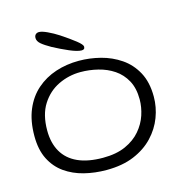

<svg xmlns="http://www.w3.org/2000/svg" viewBox="-104 -770 849 890"><g transform="rotate(-15 320.5 -324.5)"><path d="M299.5 24.5Q244 24.5 193 11.8Q142 -1 102.2 -29Q62.5 -57 39.5 -102.5Q16.5 -148 16.5 -214Q16.5 -286.5 39 -340Q61.5 -393.5 101.5 -428.5Q141.5 -463.5 193.8 -480.8Q246 -498 305.5 -498Q357 -498 408.8 -484.8Q460.5 -471.5 503.5 -442.2Q546.5 -413 572.5 -365Q598.5 -317 598.5 -247.5Q598.5 -197.5 580.2 -149.2Q562 -101 525 -61.8Q488 -22.5 432 1Q376 24.5 299.5 24.5ZM298.5 -34.5Q362.5 -34.5 407 -54.5Q451.5 -74.5 479.2 -107Q507 -139.5 519.5 -177.5Q532 -215.5 532 -252.5Q532 -306 511.8 -343Q491.5 -380 458 -402.5Q424.5 -425 383 -435.2Q341.5 -445.5 299 -445.5Q243 -445.5 193 -421.5Q143 -397.5 111.8 -348.5Q80.5 -299.5 80.5 -223.5Q80.5 -163.5 105 -121Q129.5 -78.5 178 -56.5Q226.5 -34.5 298.5 -34.5ZM331.5 -541Q311.5 -541 274.2 -557Q237 -573 200.5 -592.5Q169.5 -610 154.2 -623.2Q139 -636.5 139 -651.5Q139 -662.5 145.2 -668.5Q151.5 -674.5 161.5 -674.5Q175.5 -674.5 201.2 -662.5Q227 -650.5 252.5 -634Q294 -606.5 320.2 -585.8Q346.5 -565 346.5 -555Q346.5 -547.5 342.5 -544.2Q338.5 -541 331.5 -541Z"/></g></svg>

Font: Gluten ExtraLight
Style: Regular
Weight: 250
Designer: Tyler Finck
Foundry: Etcetera Type Company
Version: Version 1.300